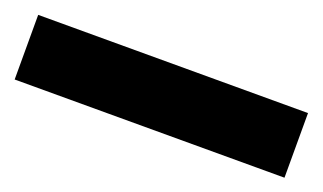

<svg xmlns="http://www.w3.org/2000/svg" viewBox="-33 -988 563 335"><g transform="rotate(20 248.5 -820.0)"><path d="M499 -760H-2V-880H499Z"/></g></svg>

Font: Noto Sans Gujarati Condensed Black
Style: Regular
Weight: 900
Width: 3
Designer: Jelle Bosma - Monotype Design Team, Universal Thirst
Foundry: Monotype Imaging Inc.
Version: Version 2.106; ttfautohint (v1.8.4.7-5d5b)